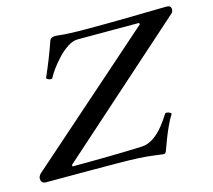

<svg xmlns="http://www.w3.org/2000/svg" viewBox="-128 -793 1030 930"><g transform="rotate(-15 387.5 -328.5)"><path d="M582 16 527 9Q498 5 456.5 3Q415 1 353 0.5Q291 0 201 0H-3Q-28 0 -28 -26Q-28 -35 -18 -47L634 -622L631 -629H324Q300 -629 273.5 -612Q247 -595 223.5 -570Q200 -545 182 -520Q164 -495 157 -480Q155 -476 147.5 -476.5Q140 -477 133.5 -481Q127 -485 128 -489Q147 -532 163 -572.5Q179 -613 194 -656Q199 -673 222 -673Q226 -673 232.5 -672.5Q239 -672 248 -671Q260 -669 298.5 -667.5Q337 -666 377 -666Q493 -666 580.5 -667.5Q668 -669 720 -670Q772 -671 781 -671Q803 -671 803 -651Q803 -637 790 -628L139 -48L141 -41Q234 -41 328 -42.5Q422 -44 491 -47Q522 -49 549.5 -68Q577 -87 600 -115.5Q623 -144 640 -172Q643 -176 651 -174.5Q659 -173 665.5 -169Q672 -165 669 -161Q656 -141 642 -110.5Q628 -80 616.5 -50Q605 -20 598 0Q592 18 582 16Z"/></g></svg>

Font: Junicode SmExp
Style: Bold Italic
Weight: 700
Width: 6
Italic angle: -11°
Designer: Peter S. Baker
Version: Version 2.205; ttfautohint (v1.8.4)